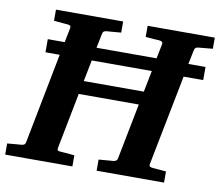

<svg xmlns="http://www.w3.org/2000/svg" viewBox="-90 -761 974 850"><g transform="rotate(10 397.0 -335.5)"><path d="M809 -621V-671H507V-621C533 -618 563 -617 563 -617C579 -616 586 -613 584 -601L571 -536H301L314 -600C316 -612 322 -615 335 -616C335 -616 366 -618 397 -621V-671H95V-621C123 -618 152 -616 152 -616C166 -615 173 -613 171 -601L158 -536H82V-477H146L67 -71C65 -59 59 -56 45 -55C45 -55 15 -53 -15 -50V0H287V-50C258 -53 228 -55 228 -55C211 -56 208 -58 210 -70L259 -321H529L480 -71C478 -59 470 -56 458 -55C458 -55 427 -53 396 -50V0H699V-50C670 -53 640 -55 640 -55C627 -56 621 -59 623 -70L703 -477H791V-536H714L727 -600C729 -609 733 -614 745 -615ZM271 -381 290 -477H560L541 -381Z"/></g></svg>

Font: Veleka
Style: Bold Italic
Weight: 700
Italic angle: -12°
Designer: Stefan Peev, Context Ltd, 2016; SIL International, 1997-2014.
Foundry: Stefan Peev, Context Ltd, 2016
Version: Version 5.000